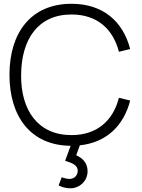

<svg xmlns="http://www.w3.org/2000/svg" viewBox="-20 -755 748 1014"><path d="M357.5 -41.5C180.5 -41.5 89.5 -172.5 91.5 -360C93 -547.5 180.5 -678.5 357.5 -678.5C493 -678.5 577 -602 608 -481.5L667.5 -496C630 -641 525 -735 357.5 -735C142 -735 30 -580.5 30 -360C30 -141 140.5 13 353 15L324 94C357 105 390.5 115 390.5 147C390.5 169 374.5 190 346.5 190C335.5 190 320.5 186.5 306 181L289.5 224.5C307.5 233 328 239.5 351 239.5C401 239.5 442.5 200.5 442.5 149.5C442.5 106.5 417 80 382.5 65L401.5 12.5C543.5 -2.5 633.5 -92 667.5 -224L608 -238.5C577 -118 493 -41.5 357.5 -41.5Z"/></svg>

Font: Hauora Light
Style: Regular
Weight: 300
Designer: Wayne Shih
Foundry: WCYS
Version: Version 1.001;hotconv 1.0.109;makeotfexe 2.5.65596